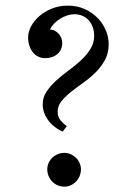

<svg xmlns="http://www.w3.org/2000/svg" viewBox="-20 -661 456 696"><path d="M207.5 -184.1Q191.4 -190.9 178.2 -201.2Q165 -211.4 155.3 -224.4Q145.5 -237.3 140.1 -252.2Q134.8 -267.1 134.8 -282.7Q134.8 -308.1 148.7 -328.9Q162.6 -349.6 183.1 -368.4Q203.6 -387.2 228 -405Q252.4 -422.9 272.9 -441.9Q293.5 -460.9 307.4 -482.7Q321.3 -504.4 321.3 -530.8Q321.3 -547.9 316.2 -562.3Q311 -576.7 301.8 -587.2Q292.5 -597.7 279.1 -603.5Q265.6 -609.4 249 -609.4Q236.8 -609.4 223.4 -605Q210 -600.6 197.8 -593Q185.5 -585.4 176 -575.4Q166.5 -565.4 161.1 -554.2Q170.4 -553.7 178.5 -549.6Q186.5 -545.4 192.6 -538.8Q198.7 -532.2 202.1 -523.4Q205.6 -514.6 205.6 -505.4Q205.6 -480 188 -465.1Q170.4 -450.2 143.1 -450.2Q129.4 -450.2 117.9 -456.1Q106.4 -461.9 98.4 -472.4Q90.3 -482.9 85.9 -497.3Q81.5 -511.7 82 -528.8Q82.5 -546.9 93.3 -566.7Q104 -586.4 122.8 -602.8Q141.6 -619.1 168 -629.9Q194.3 -640.6 226.6 -640.6Q258.8 -640.6 285.9 -628.7Q313 -616.7 332.5 -597.2Q352.1 -577.6 363 -552.5Q374 -527.3 374 -501Q374 -468.8 360.4 -443.6Q346.7 -418.5 326.2 -398.2Q305.7 -377.9 281.5 -360.8Q257.3 -343.8 236.8 -327.4Q216.3 -311 202.6 -293.9Q189 -276.9 189 -255.9Q189 -236.8 199.7 -224.4Q210.4 -211.9 222.2 -203.6ZM273.4 -47.4Q273.4 -34.2 268.6 -22.7Q263.7 -11.2 255.4 -2.7Q247.1 5.9 236.3 10.7Q225.6 15.6 213.4 15.6Q200.2 15.6 189 10.7Q177.7 5.9 169.4 -2.7Q161.1 -11.2 156.2 -22.7Q151.4 -34.2 151.4 -47.4Q151.4 -59.1 156.2 -70.1Q161.1 -81.1 169.4 -89.1Q177.7 -97.2 189 -102.1Q200.2 -106.9 213.4 -106.9Q225.6 -106.9 236.3 -102.1Q247.1 -97.2 255.4 -89.1Q263.7 -81.1 268.6 -70.1Q273.4 -59.1 273.4 -47.4Z"/></svg>

Font: Varendra
Style: Regular
Weight: 400
Designer: Jacob Thomas
Foundry: Bangla Type Foundry
Version: Version 1.008